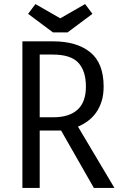

<svg xmlns="http://www.w3.org/2000/svg" viewBox="-20 -923 597 943"><path d="M441 0 280 -282H175V0H90V-720H240Q357 -720 423 -666.5Q489 -613 489 -498Q489 -457 479 -425.5Q469 -394 452 -370Q435 -346 412 -329Q389 -312 363 -301L542 0ZM175 -655V-347H242Q320 -347 361 -384.5Q402 -422 402 -498Q402 -574 365 -614.5Q328 -655 239 -655ZM398 -903 434 -855 312 -764H240L118 -855L154 -903L276 -833Z"/></svg>

Font: Carrois Gothic SC
Style: Regular
Weight: 400
Designer: Ralph du Carrois
Foundry: Ralph du Carrois
Version: Version 1.001